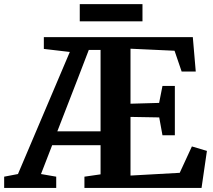

<svg xmlns="http://www.w3.org/2000/svg" viewBox="-64 -926 1049 946"><path d="M-43.5 0V-55.5L24.5 -68.5L280 -670L152 -685V-743H886L900.5 -573.5H831L796 -676L579 -686V-415L720 -419L736.5 -502.5H797.5V-259.5H736.5L720.5 -347.5L579 -350V-61L821.5 -74.5L881.5 -204.5L955.5 -182.5L929 0H352V-55.5L431.5 -67V-210.5H193L138 -68.5L213 -55.5V0ZM218.5 -279H431.5V-680H373.5L321.5 -544.5ZM638 -905.5V-821H329V-905.5Z"/></svg>

Font: Merriweather 28pt
Style: Bold
Weight: 700
Version: Version 2.100